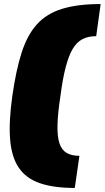

<svg xmlns="http://www.w3.org/2000/svg" viewBox="-20 -825 518 950"><path d="M350 105Q246 105 177.5 81.5Q109 58 73 5Q37 -48 30 -135.5Q23 -223 41 -350Q59 -477 87 -564.5Q115 -652 163 -705Q211 -758 288 -781.5Q365 -805 478 -805L456 -646Q417 -646 388.5 -631.5Q360 -617 340 -583.5Q320 -550 305 -492.5Q290 -435 279 -350Q266 -265 264.5 -207.5Q263 -150 274 -116.5Q285 -83 309.5 -68.5Q334 -54 373 -54Z"/></svg>

Font: Pathway Extreme SemiCondensed Black
Style: Italic
Weight: 900
Width: 4
Italic angle: -8°
Version: Version 1.001;gftools[0.9.26]